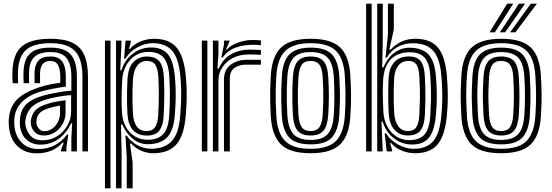

<svg xmlns="http://www.w3.org/2000/svg" viewBox="-20 -820 2988 1040"><path d="M426.5 0V-404Q426.5 -500.5 386.5 -543.2Q346.5 -586 253.5 -586Q163.2 -586 122 -550.6Q80.8 -515.2 77.5 -434.8Q77 -419.5 76.9 -402.8Q76.8 -386 78.2 -369.2H48.5Q47 -387 46.9 -401.4Q46.8 -415.8 47.5 -436Q51.2 -530.2 99.9 -570.1Q148.5 -610 253.5 -610Q326.2 -610 370.9 -589.1Q415.5 -568.2 436 -523Q456.5 -477.8 456.5 -404V0ZM209 -60Q255.2 -60 290.4 -82.6Q325.5 -105.2 345.4 -140.8Q365.2 -176.2 365.2 -214.8V-305Q332 -303 289.5 -295Q247 -287 220 -278Q171.2 -261.8 147.6 -236.2Q124 -210.8 117.5 -168.2Q116.8 -163.5 116.9 -155.9Q117 -148.2 117.5 -144.8Q123.2 -108.5 145.8 -84.2Q168.2 -60 209 -60ZM216.8 -86Q186.2 -86 168.2 -104.5Q150.2 -123 147.5 -147.2Q146.8 -154.2 146.9 -159.1Q147 -164 147.5 -168Q151.8 -200.5 170.6 -221.2Q189.5 -242 229.2 -255Q256.5 -264 280.6 -268.6Q304.8 -273.2 335.2 -277V-212Q335.2 -176.5 319.1 -147.9Q303 -119.2 276.1 -102.6Q249.2 -86 216.8 -86ZM221.2 -109.5Q243 -109.5 262.1 -122.5Q281.2 -135.5 293.2 -158Q305.2 -180.5 305.2 -209.2V-248.5Q289.8 -246 273 -241.9Q256.2 -237.8 238.5 -232Q208.2 -222 194 -206.8Q179.8 -191.5 177.5 -166.2Q176.8 -159.2 177 -155.8Q177.2 -152.2 177.5 -149.5Q179.2 -137.5 190.5 -123.5Q201.8 -109.5 221.2 -109.5ZM178.8 10.5Q116.2 10.5 75.4 -27.5Q34.5 -65.5 28 -137Q27 -148.5 27 -159.2Q27 -170 28 -180Q34.5 -243.5 73 -281.9Q111.5 -320.2 191.2 -346.8Q209.8 -353 226.5 -357.2Q243.2 -361.5 262.4 -364.9Q281.5 -368.2 306.5 -371.5V-404.2Q306.5 -444.8 294.4 -467.4Q282.2 -490 253.5 -490Q224.8 -490 211.6 -473.4Q198.5 -456.8 197.2 -429.5Q197 -424.2 196.8 -406Q196.5 -387.8 197.2 -369.2H167.5Q166.5 -391.5 166.9 -406.9Q167.2 -422.2 167.5 -432.8Q169 -470.2 188.6 -492.1Q208.2 -514 253.5 -514Q298.2 -514 317.4 -486.4Q336.5 -458.8 336.5 -404.2V-350.8Q303.2 -346.5 267.4 -339.6Q231.5 -332.8 201 -324Q134.8 -305 98 -266.5Q61.2 -228 57.8 -177.2Q57.2 -169.8 57.1 -158.8Q57 -147.8 57.8 -139.8Q62.8 -83.2 97 -48Q131.2 -12.8 188.5 -12.8Q238 -12.8 276.9 -33.2Q315.8 -53.8 343.2 -91.5H350L339.8 -22.5V0H310L309.5 -4L324.8 -48H319.2Q292 -17.8 257.4 -3.6Q222.8 10.5 178.8 10.5ZM366.5 0.2V-72L371 -151.5H364.2Q340 -98 296.6 -67.1Q253.2 -36.2 197.8 -36.5Q152.5 -36.8 122.2 -65.1Q92 -93.5 87.8 -142.2Q87.2 -148.5 87.2 -158.6Q87.2 -168.8 87.8 -174.5Q93 -227.5 123.1 -256Q153.2 -284.5 210.5 -301Q229 -306.5 256.8 -312.4Q284.5 -318.2 313.9 -322.9Q343.2 -327.5 366.5 -329V-404Q366.5 -472.8 340.5 -505.4Q314.5 -538 253.5 -538Q196.2 -538 168 -513.2Q139.8 -488.5 137.5 -433.5Q137 -419 136.8 -403Q136.5 -387 137.8 -369.2H108Q106.8 -388.5 106.9 -404.4Q107 -420.2 107.5 -434Q110.2 -501.2 144.6 -531.6Q179 -562 253.5 -562Q330.5 -562 363.5 -524.2Q396.5 -486.5 396.5 -404V0.2Z M666.5 200V31.5L659.5 -85.5H666.5Q687.5 -53.8 723.2 -34Q759 -14.2 797.5 -14.2Q870.2 -14.2 909.4 -54.6Q948.5 -95 956.2 -193.5Q959.2 -230.8 960.6 -264.8Q962 -298.8 961.2 -332.1Q960.5 -365.5 957.5 -400.8Q948.8 -504 912.5 -545.1Q876.2 -586.2 807.5 -586.2Q764.2 -586.2 723 -562.9Q681.8 -539.5 658.8 -501.8H652L660 -600H688.5V-590.8L678.2 -555.2H684.2Q706.5 -581.8 742.4 -595.9Q778.2 -610 814.2 -610Q898 -610 937.8 -560.9Q977.5 -511.8 987.2 -401Q990.2 -366.5 991 -333.9Q991.8 -301.2 990.6 -267.2Q989.5 -233.2 986.2 -195Q977.2 -85.2 935.2 -37.6Q893.2 10 809.5 10Q776.5 10 744.9 -3.5Q713.2 -17 691 -42H684L698.5 60.5V200ZM548.5 200V-600H578.5V200ZM608.5 200V-600H638.5L631.5 -439.5L638.2 -439.2Q653.8 -493 697.6 -527.9Q741.5 -562.8 799 -562.8Q860 -562.8 890 -525.4Q920 -488 927.5 -402.2Q930.8 -365.5 931.5 -332.8Q932.2 -300 931 -266.5Q929.8 -233 926.5 -194Q920 -113 886.1 -76.9Q852.2 -40.8 785 -38.8Q736.8 -37.2 699.4 -68.1Q662 -99 642.2 -145.5H635.5L638.5 3V200ZM779.8 -63Q836 -63 864.2 -93.6Q892.5 -124.2 896.5 -195Q900.5 -262.2 900.2 -307.2Q900 -352.2 897.5 -400Q893.5 -474.8 867.1 -506.9Q840.8 -539 783.2 -539Q743.5 -539 712.6 -519.1Q681.8 -499.2 663.4 -465.5Q645 -431.8 642.2 -390Q640 -351.8 639 -318.4Q638 -285 638.6 -256.5Q639.2 -228 641.2 -203.8Q645 -162.2 663.2 -130.5Q681.5 -98.8 711.5 -80.9Q741.5 -63 779.8 -63ZM775.5 -85.8Q725.8 -85.8 699.6 -116.1Q673.5 -146.5 670.2 -203.8Q668.5 -235.2 668 -266.4Q667.5 -297.5 668.2 -328.5Q669 -359.5 670.5 -390.5Q673.8 -452.5 702.2 -483.1Q730.8 -513.8 775.5 -513.8Q822 -513.8 843.4 -487.6Q864.8 -461.5 867.8 -401Q869.5 -364.2 869.9 -333.5Q870.2 -302.8 869.4 -270Q868.5 -237.2 866.5 -194.2Q864.2 -142 844.2 -113.9Q824.2 -85.8 775.5 -85.8ZM775.5 -110Q804 -110 819.1 -130.1Q834.2 -150.2 836.8 -195Q840.5 -261.8 840.4 -307.4Q840.2 -353 837.8 -401Q835.2 -448.8 821 -469.4Q806.8 -490 775.5 -490Q743 -490 723.2 -464.1Q703.5 -438.2 700.2 -390Q698.5 -363.2 697.8 -331.8Q697 -300.2 697.6 -267.2Q698.2 -234.2 700.2 -202.8Q703 -158.2 721.5 -134.1Q740 -110 775.5 -110Z M1133.2 0V-600H1163L1163.2 -528L1157.8 -448.5H1164.5Q1189 -502.8 1233.4 -527Q1277.8 -551.2 1332.2 -551.2Q1346.2 -551.2 1367 -550.5Q1387.8 -549.8 1393.2 -549V-523Q1385.8 -523.8 1364.1 -524.4Q1342.5 -525 1326.5 -525Q1276.8 -525 1240 -505.1Q1203.2 -485.2 1183.2 -453.4Q1163.2 -421.5 1163.2 -385.2V0ZM1073.2 0V-600H1103.2V0ZM1193.2 0V-388Q1193.2 -442.8 1229.5 -469.4Q1265.8 -496 1312.5 -496Q1330.5 -496 1353.8 -496Q1377 -496 1393.2 -496V-469.8Q1377.2 -470 1353 -469.9Q1328.8 -469.8 1312.5 -469.8Q1277 -469.8 1250.9 -452.9Q1224.8 -436 1224.8 -391.2V0ZM1178.8 -508.5 1193 -577.5V-600H1222.8L1223.2 -596L1204 -552H1209.5Q1230.2 -575.8 1270.4 -589.6Q1310.5 -603.5 1346.5 -603.5Q1355 -603.5 1369.9 -602.9Q1384.8 -602.2 1393.2 -601V-575Q1386.2 -576.2 1372.5 -576.9Q1358.8 -577.5 1348.8 -577.5Q1298.5 -577.5 1255.9 -561.9Q1213.2 -546.2 1185.5 -508.5Z M1662.8 10Q1548.8 10 1500.8 -38.6Q1452.8 -87.2 1446.8 -191Q1444.5 -231.5 1443.6 -266.4Q1442.8 -301.2 1443.6 -335.9Q1444.5 -370.5 1446.8 -410Q1453.2 -517 1503.4 -563.5Q1553.5 -610 1662.8 -610Q1773.5 -610 1822.6 -562.9Q1871.8 -515.8 1877.8 -410Q1881 -354.5 1881.4 -304.1Q1881.8 -253.8 1877.8 -191Q1871 -84 1821.5 -37Q1772 10 1662.8 10ZM1662.8 -14Q1758.8 -14 1800.4 -56.9Q1842 -99.8 1847.8 -192.8Q1851.8 -257.5 1851.4 -304.8Q1851 -352 1847.8 -408.2Q1842.5 -499.5 1801.6 -542.8Q1760.8 -586 1662.8 -586Q1567.8 -586 1525.1 -544.2Q1482.5 -502.5 1476.8 -408.2Q1474 -363.5 1473.4 -329.2Q1472.8 -295 1473.8 -263Q1474.8 -231 1476.8 -192.5Q1482 -100 1523.6 -57Q1565.2 -14 1662.8 -14ZM1662.8 -38Q1580.2 -38 1545.8 -76.1Q1511.2 -114.2 1506.5 -195.5Q1504.2 -235 1503.5 -268.8Q1502.8 -302.5 1503.6 -335.8Q1504.5 -369 1506.8 -406.5Q1511.8 -489.8 1547.9 -525.9Q1584 -562 1662.8 -562Q1744.2 -562 1778.6 -524.5Q1813 -487 1817.8 -407Q1820.2 -363.5 1821 -330.1Q1821.8 -296.8 1821 -265.1Q1820.2 -233.5 1817.8 -194.5Q1812.8 -114.8 1778.6 -76.4Q1744.5 -38 1662.8 -38ZM1662.8 -62Q1725.8 -62 1754.6 -93.4Q1783.5 -124.8 1788 -197.8Q1791.2 -249 1791.4 -296.9Q1791.5 -344.8 1788 -403.8Q1784 -476 1755.1 -507Q1726.2 -538 1662.8 -538Q1596.5 -538 1568.6 -505.2Q1540.8 -472.5 1536.5 -403.5Q1534.5 -371.2 1533.6 -339Q1532.8 -306.8 1533.5 -271.9Q1534.2 -237 1536.5 -196.5Q1540.8 -125.8 1569.2 -93.9Q1597.8 -62 1662.8 -62ZM1662.8 -86Q1614.5 -86 1592.2 -112Q1570 -138 1566.5 -197.8Q1564.5 -235.2 1563.6 -268.4Q1562.8 -301.5 1563.5 -334.2Q1564.2 -367 1566.5 -402.5Q1570.2 -462.8 1592.8 -488.4Q1615.2 -514 1662.8 -514Q1710.5 -514 1732.6 -488.2Q1754.8 -462.5 1758 -403Q1761.5 -344.5 1761.4 -297.5Q1761.2 -250.5 1758 -198.5Q1754.2 -139 1732.5 -112.5Q1710.8 -86 1662.8 -86ZM1662.8 -110Q1695.2 -110 1710.1 -131.2Q1725 -152.5 1728 -200.2Q1730.8 -245.2 1731.2 -291.6Q1731.8 -338 1728 -401.5Q1725.5 -448 1710.5 -469Q1695.5 -490 1662.8 -490Q1628 -490 1613.6 -467.8Q1599.2 -445.5 1596.5 -400.8Q1594.2 -362.8 1593.5 -331.2Q1592.8 -299.8 1593.6 -268.5Q1594.5 -237.2 1596.5 -199.5Q1599.2 -153.5 1614 -131.8Q1628.8 -110 1662.8 -110Z M1963.2 0V-800H1993.2V0ZM2023.2 0V-800H2053.2V-603L2050.2 -454.5H2057Q2079.5 -508.5 2118.2 -535.8Q2157 -563 2203 -561.5Q2270.5 -559.5 2302.6 -523.2Q2334.8 -487 2341.2 -406Q2344.5 -366.2 2345.5 -332.5Q2346.5 -298.8 2345.5 -266.2Q2344.5 -233.8 2341.2 -197.8Q2333.8 -112 2303.8 -74.6Q2273.8 -37.2 2212.8 -37.2Q2155.2 -37.2 2111.9 -72.2Q2068.5 -107.2 2053 -160.8L2046.2 -160.5L2053.2 0ZM2197 -61Q2254.5 -61 2280.9 -93.2Q2307.2 -125.5 2311.2 -200Q2313.5 -242.2 2314.5 -287.9Q2315.5 -333.5 2311.2 -405Q2307.2 -475.8 2281 -506.4Q2254.8 -537 2198.5 -537Q2159.2 -537 2128.6 -521.9Q2098 -506.8 2079.1 -475.6Q2060.2 -444.5 2056 -396.2Q2054 -371.5 2053.4 -342.4Q2052.8 -313.2 2053.8 -280.1Q2054.8 -247 2057 -210Q2059.8 -168.2 2077.9 -134.5Q2096 -100.8 2126.6 -80.9Q2157.2 -61 2197 -61ZM2189.2 -86.2Q2144.2 -86.2 2116.4 -117Q2088.5 -147.8 2085.2 -209.5Q2083.5 -242.8 2082.9 -274.8Q2082.2 -306.8 2082.9 -337.4Q2083.5 -368 2085 -397Q2088.2 -453.8 2116.5 -484Q2144.8 -514.2 2194.2 -514.2Q2241.2 -514.2 2260 -487.4Q2278.8 -460.5 2281.2 -405.8Q2283 -364.8 2283.8 -332.2Q2284.5 -299.8 2284 -268.4Q2283.5 -237 2281.5 -199Q2278.5 -138.8 2257.1 -112.5Q2235.8 -86.2 2189.2 -86.2ZM2189.2 -110Q2220.5 -110 2234.8 -130.8Q2249 -151.5 2251.5 -199Q2253.8 -242 2254.6 -288.1Q2255.5 -334.2 2251.5 -405Q2249 -452.2 2235.1 -471.1Q2221.2 -490 2194.2 -490Q2157.8 -490 2137.8 -465.1Q2117.8 -440.2 2115 -397Q2113.2 -366.2 2112.6 -333.8Q2112 -301.2 2112.6 -269.6Q2113.2 -238 2115 -210Q2118.2 -161.8 2137.5 -135.9Q2156.8 -110 2189.2 -110ZM2228 10Q2192 10 2156.6 -4.1Q2121.2 -18.2 2099 -44.8H2093L2103.2 -9.2V0H2074.8L2063.8 -98.2H2070.5Q2093.5 -60.5 2135.8 -37.1Q2178 -13.8 2221.2 -13.8Q2290 -13.8 2326.2 -55Q2362.5 -96.2 2371.2 -199.2Q2374.2 -232.5 2375.2 -265.2Q2376.2 -298 2375.2 -332.9Q2374.2 -367.8 2371 -406.5Q2363.2 -504.5 2326.4 -545.1Q2289.5 -585.8 2216.2 -585.8Q2170 -585.8 2133.4 -565.5Q2096.8 -545.2 2075.2 -507.5H2068.2L2081.2 -631.5V-800H2113.2V-660.5L2088.8 -551H2095.8Q2121 -579.5 2155.4 -594.8Q2189.8 -610 2228.2 -610Q2312 -610 2352 -562.5Q2392 -515 2401 -405Q2404 -367.8 2405 -334.1Q2406 -300.5 2405.1 -267.5Q2404.2 -234.5 2401 -199Q2391.2 -88.5 2351.5 -39.2Q2311.8 10 2228 10Z M2695 10Q2581 10 2533 -38.6Q2485 -87.2 2479 -191Q2476.8 -231.5 2475.9 -266.4Q2475 -301.2 2475.9 -335.9Q2476.8 -370.5 2479 -410Q2485.5 -517 2535.6 -563.5Q2585.8 -610 2695 -610Q2805.8 -610 2854.9 -562.9Q2904 -515.8 2910 -410Q2913.2 -354.5 2913.6 -304.1Q2914 -253.8 2910 -191Q2903.2 -84 2853.8 -37Q2804.2 10 2695 10ZM2695 -14Q2791 -14 2832.6 -56.9Q2874.2 -99.8 2880 -192.8Q2884 -257.5 2883.6 -304.8Q2883.2 -352 2880 -408.2Q2874.8 -499.5 2833.9 -542.8Q2793 -586 2695 -586Q2600 -586 2557.4 -544.2Q2514.8 -502.5 2509 -408.2Q2506.2 -363.5 2505.6 -329.2Q2505 -295 2506 -263Q2507 -231 2509 -192.5Q2514.2 -100 2555.9 -57Q2597.5 -14 2695 -14ZM2695 -38Q2612.5 -38 2578 -76.1Q2543.5 -114.2 2538.8 -195.5Q2536.5 -235 2535.8 -268.8Q2535 -302.5 2535.9 -335.8Q2536.8 -369 2539 -406.5Q2544 -489.8 2580.1 -525.9Q2616.2 -562 2695 -562Q2776.5 -562 2810.9 -524.5Q2845.2 -487 2850 -407Q2852.5 -363.5 2853.2 -330.1Q2854 -296.8 2853.2 -265.1Q2852.5 -233.5 2850 -194.5Q2845 -114.8 2810.9 -76.4Q2776.8 -38 2695 -38ZM2695 -62Q2758 -62 2786.9 -93.4Q2815.8 -124.8 2820.2 -197.8Q2823.5 -249 2823.6 -296.9Q2823.8 -344.8 2820.2 -403.8Q2816.2 -476 2787.4 -507Q2758.5 -538 2695 -538Q2628.8 -538 2600.9 -505.2Q2573 -472.5 2568.8 -403.5Q2566.8 -371.2 2565.9 -339Q2565 -306.8 2565.8 -271.9Q2566.5 -237 2568.8 -196.5Q2573 -125.8 2601.5 -93.9Q2630 -62 2695 -62ZM2695 -86Q2646.8 -86 2624.5 -112Q2602.2 -138 2598.8 -197.8Q2596.8 -235.2 2595.9 -268.4Q2595 -301.5 2595.8 -334.2Q2596.5 -367 2598.8 -402.5Q2602.5 -462.8 2625 -488.4Q2647.5 -514 2695 -514Q2742.8 -514 2764.9 -488.2Q2787 -462.5 2790.2 -403Q2793.8 -344.5 2793.6 -297.5Q2793.5 -250.5 2790.2 -198.5Q2786.5 -139 2764.8 -112.5Q2743 -86 2695 -86ZM2695 -110Q2727.5 -110 2742.4 -131.2Q2757.2 -152.5 2760.2 -200.2Q2763 -245.2 2763.5 -291.6Q2764 -338 2760.2 -401.5Q2757.8 -448 2742.8 -469Q2727.8 -490 2695 -490Q2660.2 -490 2645.9 -467.8Q2631.5 -445.5 2628.8 -400.8Q2626.5 -362.8 2625.8 -331.2Q2625 -299.8 2625.9 -268.5Q2626.8 -237.2 2628.8 -199.5Q2631.5 -153.5 2646.2 -131.8Q2661 -110 2695 -110ZM2631.8 -645 2727.2 -800H2760.2L2660.5 -645ZM2743 -645 2855.2 -800H2888.2L2771.8 -645ZM2687.5 -645 2791.2 -800H2824.2L2716 -645Z"/></svg>

Font: Big Shoulders Inline Text Thin Black
Style: Regular
Weight: 900
Version: Version 2.002